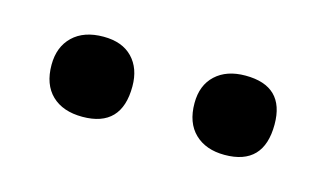

<svg xmlns="http://www.w3.org/2000/svg" viewBox="-32 -631 385 227"><g transform="rotate(15 161.0 -518.0)"><path d="M75 -469Q51 -469 37.5 -482Q24 -495 24 -519Q24 -541 37.5 -554Q51 -567 75 -567Q98 -567 110.5 -554Q123 -541 123 -519Q123 -469 75 -469ZM249 -469Q226 -469 212.5 -482Q199 -495 199 -519Q199 -541 212.5 -553.5Q226 -566 249 -566Q297 -566 297 -519Q297 -469 249 -469Z"/></g></svg>

Font: Cormorant Garamond Light SemiBold
Style: Regular
Weight: 600
Version: Version 4.001